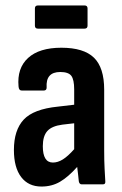

<svg xmlns="http://www.w3.org/2000/svg" viewBox="-20 -676 449 704"><path d="M132 8Q84 8 57.5 -27Q31 -62 31 -126Q31 -199 67 -237.5Q103 -276 192 -285L252 -292V-348Q252 -384 241.5 -398Q231 -412 201 -412Q147 -412 151 -355Q151 -344 140 -344H60Q49 -344 48 -359Q42 -426 83 -463.5Q124 -501 205 -501Q287 -501 324.5 -464.5Q362 -428 362 -347V-125Q362 -85 363.5 -58Q365 -31 366 -13Q368 0 357 0H280Q271 0 269 -11Q268 -20 266.5 -34.5Q265 -49 263 -64Q230 -27 200 -9.5Q170 8 132 8ZM137 -140Q137 -80 174 -80Q192 -80 210.5 -91.5Q229 -103 252 -129V-224L209 -219Q170 -214 153.5 -195.5Q137 -177 137 -140ZM119 -571Q108 -571 108 -582V-645Q108 -656 119 -656H290Q301 -656 301 -645V-582Q301 -571 290 -571Z"/></svg>

Font: Sofia Sans Condensed
Style: Bold
Weight: 700
Designer: Botio Nikoltchev, Ani Petrova
Foundry: lettersoup
Version: Version 4.101; ttfautohint (v1.8.4.7-5d5b)